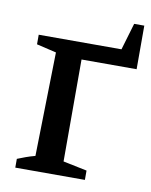

<svg xmlns="http://www.w3.org/2000/svg" viewBox="-71 -636 541 690"><g transform="rotate(10 200.0 -291.5)"><path d="M363 -583H400V-424H199V-52L286 -34V0H32V-32Q47 -38 62 -43.5Q77 -49 96 -54L104 -433L32 -450V-485H334Z"/></g></svg>

Font: Piazzolla Medium
Style: Regular
Weight: 500
Designer: Juan Pablo del Peral
Foundry: Huerta Tipografica
Version: Version 1.330